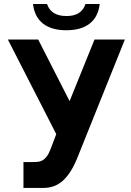

<svg xmlns="http://www.w3.org/2000/svg" viewBox="-20 -923 642 943"><path d="M305.7 -774.4Q233.4 -774.4 191.4 -807.1Q149.4 -839.8 142.1 -903.3H210.9Q231 -844.2 306.6 -844.2Q380.4 -844.2 399.9 -903.3H469.7Q462.4 -839.8 420.4 -807.1Q378.4 -774.4 305.7 -774.4ZM95.2 -127H134.3Q148.4 -127 161.4 -127.7Q174.3 -128.4 186.3 -134.3Q198.2 -140.1 209 -153.8Q219.7 -167.5 229.5 -193.4L256.3 -264.2L18.6 -729H167.5L321.8 -426.3L444.3 -729H593.3L359.9 -147.9Q329.6 -72.8 289.8 -36.4Q250 0 192.9 0H95.2Z"/></svg>

Font: Hack
Style: Bold
Weight: 700
Monospace: yes
Designer: Christopher Simpkins
Foundry: Christopher Simpkins
Version: Version 2.017